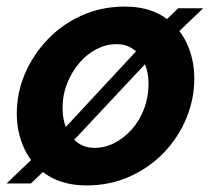

<svg xmlns="http://www.w3.org/2000/svg" viewBox="-36 -553 642 583"><path d="M227 10Q158 10 110.5 -19.5Q63 -49 39 -99Q15 -149 15 -208Q15 -271 39.5 -328.5Q64 -386 108 -432.5Q152 -479 212 -506Q272 -533 343 -533Q412 -533 459 -503.5Q506 -474 530 -424Q554 -374 554 -314Q554 -253 530 -194.5Q506 -136 462 -90Q418 -44 358 -17Q298 10 227 10ZM251 -104Q283 -104 312 -119Q341 -134 364.5 -160.5Q388 -187 401.5 -222.5Q415 -258 415 -298Q415 -334 403 -361Q391 -388 369 -403.5Q347 -419 318 -419Q287 -419 257.5 -404Q228 -389 205 -362Q182 -335 168 -300Q154 -265 154 -225Q154 -189 166 -162Q178 -135 200 -119.5Q222 -104 251 -104ZM117 -123 148 -82 58 4H-16ZM129 -130 415 -438 452 -409 157 -94ZM424 -449 505 -528H581L465 -417Z"/></svg>

Font: Raleway Thin
Style: Bold Italic
Weight: 700
Italic angle: -12°
Version: Version 4.026